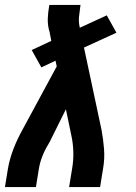

<svg xmlns="http://www.w3.org/2000/svg" viewBox="-27 -755 547 775"><path d="M-7 0 5 -74Q12 -114 27 -153Q42 -192 63 -230L202 -487L197 -510L140 -483L101 -553L180 -590L173 -627Q172 -630 171.5 -632Q171 -634 170 -637Q165 -659 166 -682Q167 -705 171 -728L172 -735H298L297 -728Q294 -708 292 -688Q290 -668 294 -649L295 -643L404 -693L443 -623L312 -563L383 -230Q390 -192 393 -153Q396 -114 389 -74L377 0H252L264 -74Q270 -108 269 -142Q268 -176 261 -208L239 -314L173 -181Q171 -179 170.5 -177.5Q170 -176 169 -174Q154 -150 144 -124.5Q134 -99 130 -74L118 0Z"/></svg>

Font: Iosevka Term Curly XBd Obl
Style: Regular
Weight: 800
Italic angle: -9°
Designer: Belleve Invis
Foundry: Belleve Invis
Version: Version 32.3.0